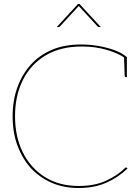

<svg xmlns="http://www.w3.org/2000/svg" viewBox="-20 -930 698 958"><path d="M373 8Q298 8 239 -17.5Q180 -43 136 -89Q93 -136 68 -201.5Q43 -267 43 -350Q43 -430 67.5 -496Q92 -562 136 -610Q180 -657 241.5 -682.5Q303 -708 384 -708Q430 -708 474.5 -700Q519 -692 555.5 -678Q592 -664 613 -645V-639L604 -640Q571 -664 513.5 -681Q456 -698 388 -698Q282 -698 207.5 -653.5Q133 -609 94 -530.5Q55 -452 55 -350Q55 -249 93.5 -170.5Q132 -92 203.5 -47Q275 -2 373 -2Q452 -2 509.5 -28.5Q567 -55 604 -92Q606 -94 607 -94.5Q608 -95 609 -95Q610 -95 612 -93L616 -89Q569 -44 509.5 -18Q450 8 373 8ZM599 -645 613 -639V-545H607Q605 -545 603.5 -547.5Q602 -550 602 -552ZM263 -795 369 -910H377L483 -795H474Q470 -795 466 -799L373 -900L280 -799Q279 -798 277 -796.5Q275 -795 272 -795Z"/></svg>

Font: Aleo Thin
Style: Regular
Weight: 250
Designer: Alessio Laiso
Foundry: Alessio Laiso
Version: Version 2.001;gftools[0.9.29]